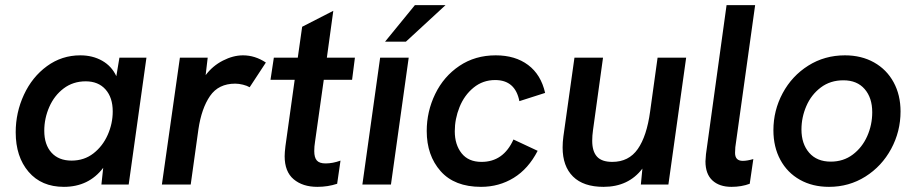

<svg xmlns="http://www.w3.org/2000/svg" viewBox="-20 -717 3559 746"><path d="M41 -203Q41 -280 73 -349Q105 -418 162.5 -460Q220 -502 292 -502Q340 -502 377 -481Q414 -460 432 -421L444 -493H549L480 0H374L381 -65Q325 9 228 9Q141 9 91 -49.5Q41 -108 41 -203ZM418 -284Q418 -338 390 -369.5Q362 -401 313 -401Q264 -401 227.5 -373.5Q191 -346 171.5 -301.5Q152 -257 152 -209Q152 -155 180 -124Q208 -93 258 -93Q307 -93 343 -121Q379 -149 398.5 -193Q418 -237 418 -284Z M679 -493H787L779 -425Q806 -461 846 -481.5Q886 -502 924 -502Q971 -502 1013 -474L950 -378Q940 -384 924 -388Q908 -392 894 -392Q829 -392 796 -344Q763 -296 751 -215L721 0H609Z M1086 -110Q1086 -124 1089 -149L1125 -407H1031L1044 -493H1137L1154 -613L1275 -675L1250 -493H1359L1348 -407H1238L1204 -166Q1201 -148 1201 -130Q1201 -105 1211 -93.5Q1221 -82 1245 -82Q1273 -82 1303 -93L1290 -3Q1254 9 1213 9Q1156 9 1121 -20.5Q1086 -50 1086 -110Z M1457 -493H1568L1499 0H1388ZM1592 -697H1711L1557 -555H1476Z M1638 -208Q1638 -284 1671 -352Q1704 -420 1765 -461Q1826 -502 1906 -502Q1982 -502 2032 -464.5Q2082 -427 2098 -356L1998 -324Q1982 -406 1904 -406Q1856 -406 1820 -376.5Q1784 -347 1765.5 -301Q1747 -255 1747 -207Q1747 -155 1773.5 -121.5Q1800 -88 1851 -88Q1936 -88 1975 -175L2069 -131Q2033 -61 1976 -26Q1919 9 1849 9Q1746 9 1692 -52Q1638 -113 1638 -208Z M2166 -144Q2166 -165 2169 -187L2212 -493H2323L2284 -211Q2281 -190 2281 -170Q2281 -129 2299.5 -108.5Q2318 -88 2359 -88Q2423 -88 2458 -138Q2493 -188 2506 -284L2535 -493H2646L2577 0H2470L2476 -62Q2422 9 2325 9Q2247 9 2206.5 -31Q2166 -71 2166 -144Z M2721 -90Q2721 -98 2723 -118L2803 -697H2914L2837 -145Q2837 -134 2836 -123Q2836 -92 2866 -92Q2883 -92 2907 -99L2893 -3Q2861 9 2822 9Q2775 9 2748 -16Q2721 -41 2721 -90Z M2985 -211Q2985 -288 3021 -355Q3057 -422 3120.5 -462Q3184 -502 3263 -502Q3327 -502 3376 -474.5Q3425 -447 3452 -397.5Q3479 -348 3479 -284Q3479 -206 3442.5 -138.5Q3406 -71 3342.5 -31Q3279 9 3201 9Q3137 9 3088 -18.5Q3039 -46 3012 -96Q2985 -146 2985 -211ZM3369 -281Q3369 -337 3339.5 -371Q3310 -405 3257 -405Q3206 -405 3169 -377Q3132 -349 3113 -305Q3094 -261 3094 -214Q3094 -158 3124 -123.5Q3154 -89 3208 -89Q3257 -89 3293.5 -116.5Q3330 -144 3349.5 -188Q3369 -232 3369 -281Z"/></svg>

Font: Hanken Grotesk SemiBold
Style: Italic
Weight: 600
Italic angle: -8°
Designer: Alfredo Marco Pradil
Foundry: Hanken Design Co.
Version: Version 3.014